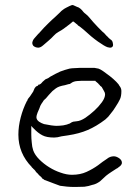

<svg xmlns="http://www.w3.org/2000/svg" viewBox="-20 -743 562 770"><path d="M121.1 -58.6Q119.1 -61.5 113.3 -66.4Q111.3 -69.3 109.4 -70.3Q108.4 -71.3 107.4 -72.3V-73.2Q53.7 -127.9 53.7 -203.1Q53.7 -236.3 63 -272Q72.3 -307.6 87.9 -337.9H88.9Q89.8 -342.8 92.8 -347.2Q95.7 -351.6 98.6 -354.5L99.6 -355.5L111.3 -373Q114.3 -377 115.2 -380.9Q117.2 -384.8 119.1 -389.6Q121.1 -392.6 123.5 -395Q126 -397.5 129.9 -398.4L130.9 -399.4H132.8V-401.4V-403.3H134.8H135.7H136.7Q138.7 -404.3 140.6 -405.3Q144.5 -407.2 147.5 -411.1Q150.4 -415 154.3 -418Q158.2 -420.9 162.1 -424.8Q173.8 -428.7 181.6 -435.5Q204.1 -448.2 221.7 -456.1Q239.3 -462.9 258.8 -467.8Q269.5 -469.7 278.3 -469.7Q287.1 -469.7 297.9 -470.7H345.7Q351.6 -470.7 359.4 -470.7Q366.2 -469.7 375 -467.8Q381.8 -465.8 394.5 -457Q407.2 -448.2 420.9 -437.5Q434.6 -426.8 446.3 -415Q457 -404.3 459 -398.4L460 -397.5Q466.8 -388.7 466.8 -377.9Q466.8 -356.4 460.9 -344.7Q455.1 -332 443.4 -314.5Q438.5 -306.6 434.1 -300.3Q429.7 -293.9 423.8 -287.1Q418.9 -280.3 414.1 -274.9Q409.2 -269.5 402.3 -263.7Q366.2 -236.3 332 -221.7Q297.9 -207 252.9 -200.2L226.6 -196.3Q210 -191.4 197.3 -191.4Q167 -191.4 150.4 -200.2Q132.8 -209 114.3 -228.5L109.4 -233.4L105.5 -238.3V-231.4V-225.6V-203.1Q105.5 -187.5 107.4 -170.9Q108.4 -154.3 113.3 -139.6Q120.1 -121.1 137.7 -103.5Q155.3 -85.9 177.2 -72.3Q199.2 -58.6 222.7 -50.8Q247.1 -42 268.6 -42Q301.8 -42 327.1 -53.7Q352.5 -65.4 373 -80.1Q382.8 -87.9 391.6 -94.2Q400.4 -100.6 408.2 -105.5Q420.9 -116.2 436.5 -116.2Q446.3 -116.2 458 -108.4Q468.8 -100.6 468.8 -90.8V-87.9Q466.8 -81.1 461.9 -77.1Q455.1 -71.3 449.2 -67.4H448.2Q437.5 -60.5 426.3 -53.2Q415 -45.9 405.3 -38.1Q397.5 -31.2 391.6 -25.4L380.9 -15.6Q374 -10.7 367.2 -7.3Q360.4 -3.9 352.5 -2H351.6Q335 3.9 318.4 5.9Q300.8 6.8 281.2 6.8Q261.7 6.8 248 5.4Q234.4 3.9 220.7 2L194.3 -7.8Q180.7 -12.7 161.1 -20.5Q159.2 -20.5 158.2 -21.5Q157.2 -22.5 155.3 -23.4V-24.4H154.3Q150.4 -26.4 149.4 -27.3L148.4 -28.3V-29.3Q144.5 -34.2 140.6 -37.1Q136.7 -40 133.8 -43.9Q130.9 -47.9 127 -50.8Q124 -53.7 121.1 -58.6ZM137.7 -307.6Q135.7 -302.7 130.9 -292Q126 -279.3 126 -273.4Q126 -262.7 136.7 -254.9Q145.5 -249 157.2 -245.1H158.2Q171.9 -242.2 185.5 -240.2Q199.2 -238.3 207 -238.3Q216.8 -238.3 233.4 -240.2Q250 -243.2 257.8 -247.1H258.8Q268.6 -253.9 273.4 -254.9Q278.3 -255.9 288.1 -256.8Q302.7 -257.8 322.3 -270.5Q340.8 -283.2 358.4 -299.3Q376 -315.4 388.7 -333Q401.4 -350.6 401.4 -365.2Q401.4 -371.1 396.5 -378.9Q392.6 -386.7 387.7 -394.5L385.7 -395.5V-396.5Q381.8 -397.5 380.9 -400.4Q377.9 -404.3 375 -406.2V-407.2Q370.1 -411.1 368.2 -413.1L363.3 -417V-418L362.3 -418.9H361.3H360.4H305.7Q297.9 -418.9 290 -418Q274.4 -417 264.6 -409.2Q261.7 -407.2 259.8 -406.2Q258.8 -406.2 258.8 -406.2Q256.8 -406.2 253.9 -405.3L240.2 -401.4Q228.5 -399.4 219.7 -396.5Q210.9 -393.6 204.1 -388.7Q197.3 -383.8 190.4 -377.9Q183.6 -371.1 175.8 -362.3Q168 -353.5 164.1 -348.6Q158.2 -343.8 153.3 -337.9V-336.9Q150.4 -332 146.5 -327.1Q141.6 -320.3 137.7 -307.6ZM372.1 -634.8Q387.7 -619.1 390.6 -616.2Q392.6 -614.3 397.5 -610.4Q402.3 -605.5 407.2 -599.6Q412.1 -595.7 416 -590.8Q419.9 -586.9 422.9 -585Q431.6 -580.1 432.6 -569.3Q435.5 -557.6 428.7 -553.7Q425.8 -551.8 420.9 -551.8L411.1 -553.7Q399.4 -557.6 373 -576.2Q346.7 -594.7 315.4 -624Q301.8 -635.7 292 -641.6V-642.6Q279.3 -653.3 275.4 -656.2Q272.5 -657.2 271.5 -656.2Q268.6 -653.3 263.7 -649.4Q258.8 -645.5 251 -639.6L235.4 -627.9Q227.5 -622.1 214.8 -615.2Q204.1 -609.4 195.3 -599.6Q187.5 -590.8 173.8 -579.1Q163.1 -570.3 153.3 -561.5Q142.6 -551.8 132.8 -551.8Q130.9 -551.8 127 -552.7Q124 -552.7 121.1 -554.7Q117.2 -555.7 113.3 -559.6Q109.4 -565.4 109.4 -570.3V-571.3Q111.3 -583 119.1 -590.8Q125 -596.7 132.8 -606.4L135.7 -609.4H136.7L137.7 -611.3Q159.2 -635.7 173.8 -649.4Q187.5 -663.1 202.1 -675.8Q215.8 -688.5 220.7 -693.4Q225.6 -699.2 231.4 -703.1Q237.3 -708 245.1 -711.9Q252.9 -715.8 258.8 -718.8Q265.6 -721.7 268.6 -722.7Q272.5 -723.6 277.3 -720.7Q281.2 -718.8 288.1 -715.8Q295.9 -713.9 302.7 -708Q309.6 -702.1 313.5 -696.3Q317.4 -691.4 324.2 -686.5Q332 -680.7 339.8 -670.9Q352.5 -655.3 372.1 -634.8Z"/></svg>

Font: ToneOZ-YinPZ-Tsuipita-TC
Style: Regular
Weight: 400
Designer: ÂÆ£ÂøóÂáåJeffrey Xuan(jeffreyx@gmail.com, ToneOZ.com) ÈòøÂù§(cjkFonts)
Foundry: ToneOZ
Version: Version 0.24071